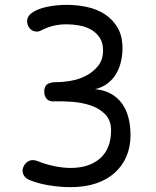

<svg xmlns="http://www.w3.org/2000/svg" viewBox="-20 -760 640 790"><path d="M100 -20Q83 -27 76 -42.5Q69 -58 77 -75Q85 -92 100.5 -98.5Q116 -105 138 -96Q167 -84 203 -76.5Q239 -69 271 -69Q347 -69 392 -108.5Q437 -148 437 -224Q437 -265 413 -289.5Q389 -314 353.5 -326Q318 -338 278 -341Q238 -344 205 -343Q195 -342 187.5 -344Q180 -346 174.5 -351Q169 -356 165.5 -363.5Q162 -371 162 -383Q162 -404 174 -413Q186 -422 212 -422Q241 -422 274 -428Q307 -434 336 -449.5Q365 -465 384.5 -490Q404 -515 404 -553Q404 -585 389.5 -606Q375 -627 353 -639Q331 -651 304.5 -655.5Q278 -660 254 -660Q224 -660 198 -653.5Q172 -647 148 -634Q134 -627 119 -632Q104 -637 96 -653Q89 -668 93 -683Q97 -698 114 -709Q136 -724 174 -732Q212 -740 255 -740Q298 -740 339 -731Q380 -722 412 -701Q444 -680 464 -646Q484 -612 484 -561Q484 -531 477 -503.5Q470 -476 456.5 -454Q443 -432 421.5 -416Q400 -400 371 -393Q408 -390 436 -374.5Q464 -359 482 -334Q500 -309 508.5 -276Q517 -243 517 -204Q517 -156 500.5 -117Q484 -78 452.5 -49.5Q421 -21 375.5 -5.5Q330 10 271 10Q227 10 181 2.5Q135 -5 100 -20Z"/></svg>

Font: Maple Mono Light
Style: Regular
Weight: 300
Monospace: yes
Designer: subframe7536
Version: Version 7.000